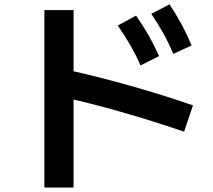

<svg xmlns="http://www.w3.org/2000/svg" viewBox="-20 -807 978 880"><path d="M519.8 -690 603.5 -735.5Q635.8 -689.3 661.1 -645.1Q686.3 -600.9 709.2 -549.8L624.1 -507.1Q603.1 -555 577.9 -598.7Q552.7 -642.4 519.8 -690ZM673.4 -743.6 757 -787Q788.7 -739.3 812.9 -694.2Q837.2 -649.2 858.3 -598.7L774.2 -560.2Q753.2 -610 728.7 -654Q704.2 -698 673.4 -743.6ZM263.4 -363.2 296.9 -485Q433.5 -454.6 580.7 -413Q728 -371.5 864.4 -324L823.8 -203.5Q678.2 -253.2 534.9 -294.1Q391.7 -335 263.4 -363.2ZM183.4 -761H317.2V52.5H183.4Z"/></svg>

Font: WEMIX Pretendard Variable
Style: Regular
Weight: 400
Designer: Base glyphs from Inter by Rasmus Andersson; Hangeul glyphs from Noto Sans CJK(Source Han Sans) by Jang Soo-young and Kan
Foundry: Kil Hyung-jin
Version: Version 1.000;Glyphs 3.2 (3208)